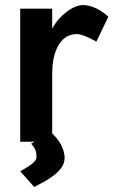

<svg xmlns="http://www.w3.org/2000/svg" viewBox="-20 -558 459 756"><path d="M59.6 116.2 114.7 178.2C157.7 155.8 234.4 119.1 234.4 64.9C234.4 23.9 208.5 -12.2 181.6 -36.1C181.6 -36.1 133.8 -9.3 102.5 7.8C123.5 29.8 123.5 45.9 123.5 62C123.5 82 81.1 104 59.6 116.2ZM359.4 -394 406.7 -492.2C379.9 -517.6 340.8 -538.1 307.1 -538.1C268.1 -538.1 213.4 -497.6 185.5 -445.3V-523.9H59.6V0H185.5V-270C185.5 -336.9 207.5 -423.8 283.2 -423.8C306.2 -423.8 348.1 -400.4 359.4 -394Z"/></svg>

Font: Tuffy
Style: Bold
Weight: 700
Designer: Thatcher Ulrich, Karoly Barta, Michael Everson
Version: Version 001.270